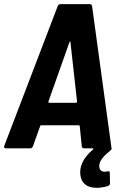

<svg xmlns="http://www.w3.org/2000/svg" viewBox="-28 -720 607 932"><path d="M492 112C473 117 456 111 454 90C451 67 470 41 503 15C509 10 514 5 514 2C515 0 512 -1 513 -3L419 -690C418 -697 414 -700 407 -700H266C260 -700 254 -697 252 -690L-7 -13C-10 -4 -7 0 1 0H118C125 0 129 -3 132 -10L167 -108C168 -111 169 -112 172 -112H354C357 -112 358 -111 359 -108L369 -10C370 -3 374 0 381 0H422C426 0 426 3 423 6C376 46 357 88 362 129C371 205 455 196 496 183C503 181 506 176 506 168L505 120C505 111 501 110 492 112ZM207 -227 309 -515C310 -520 314 -520 314 -515L346 -227C347 -223 343 -221 340 -221H211C209 -221 206 -223 207 -227Z"/></svg>

Font: Barlow Semi Condensed
Style: Bold Italic
Weight: 700
Width: 4
Italic angle: -7°
Designer: Jeremy Tribby
Foundry: Tribby Type
Version: Version 1.422;hotconv 1.0.109;makeotfexe 2.5.65596